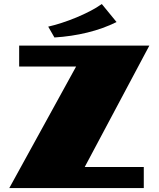

<svg xmlns="http://www.w3.org/2000/svg" viewBox="-20 -958 808 978"><path d="M225.6 -822.3Q257.8 -829.6 294.7 -841.6Q331.5 -853.5 368.2 -868.7Q404.8 -883.8 438.7 -901.4Q472.7 -918.9 498.5 -937.5L573.7 -845.7Q505.9 -812 425 -792.2Q344.2 -772.5 257.3 -767.1ZM367.7 -619.1H77.6V-725.6H740.7L411.6 -107.4H712.4V0H27.3Z"/></svg>

Font: Poller One
Style: Regular
Weight: 400
Designer: Yvonne Schttler
Foundry: Yvonne Schttler
Version: Version 1.002